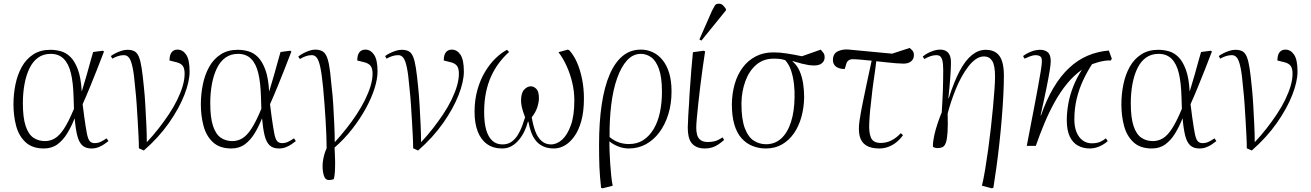

<svg xmlns="http://www.w3.org/2000/svg" viewBox="-20 -791 7108 1041"><path d="M218 14Q155 14 118.5 -20Q82 -54 67.5 -108.5Q53 -163 53 -225Q53 -281 64 -334Q75 -387 98.5 -429Q122 -471 160.5 -496Q199 -521 253 -521Q282 -521 310.5 -513Q339 -505 362.5 -481.5Q386 -458 402.5 -413.5Q419 -369 423 -297H424Q440 -349 451 -388Q462 -427 470 -456.5Q478 -486 485 -509L537 -516L544 -512Q525 -462 506 -414Q487 -366 468 -319.5Q449 -273 428 -226L437 -156Q445 -99 451 -68Q457 -37 466.5 -26Q476 -15 493 -15Q510 -15 524.5 -21.5Q539 -28 558 -41L568 -26Q558 -18 544 -8.5Q530 1 513 7.5Q496 14 476 14Q444 14 426 -3Q408 -20 399 -55.5Q390 -91 385 -148H384Q367 -105 344.5 -68Q322 -31 291.5 -8.5Q261 14 218 14ZM224 -26Q252 -26 277 -40.5Q302 -55 327 -93Q352 -131 381 -201L379 -263Q377 -342 364.5 -394Q352 -446 325 -472.5Q298 -499 255 -499Q215 -499 186.5 -478.5Q158 -458 140 -421Q122 -384 113 -335.5Q104 -287 104 -231Q104 -153 119 -108Q134 -63 161 -44.5Q188 -26 224 -26Z M760 25 733 13Q733 -17 731 -55.5Q729 -94 726.5 -137Q724 -180 721 -225Q718 -270 713 -315Q707 -387 699 -425Q691 -463 680 -477.5Q669 -492 652 -492Q635 -492 619 -486.5Q603 -481 589 -473L581 -487Q590 -494 604.5 -501.5Q619 -509 636.5 -515Q654 -521 671 -521Q694 -521 709 -513Q724 -505 733 -483Q742 -461 748 -422Q754 -383 760 -321Q765 -274 768 -220.5Q771 -167 773.5 -115Q776 -63 776 -20Q810 -56 840 -94.5Q870 -133 896 -172Q922 -211 941 -250Q960 -289 970.5 -324.5Q981 -360 981 -391Q981 -420 971 -433.5Q961 -447 939 -453L899 -463Q899 -493 910.5 -507.5Q922 -522 942 -522Q971 -522 989.5 -494.5Q1008 -467 1008 -403Q1008 -349 979.5 -276Q951 -203 896 -124.5Q841 -46 760 25Z M1234 14Q1171 14 1134.5 -20Q1098 -54 1083.5 -108.5Q1069 -163 1069 -225Q1069 -281 1080 -334Q1091 -387 1114.5 -429Q1138 -471 1176.5 -496Q1215 -521 1269 -521Q1298 -521 1326.5 -513Q1355 -505 1378.5 -481.5Q1402 -458 1418.5 -413.5Q1435 -369 1439 -297H1440Q1456 -349 1467 -388Q1478 -427 1486 -456.5Q1494 -486 1501 -509L1553 -516L1560 -512Q1541 -462 1522 -414Q1503 -366 1484 -319.5Q1465 -273 1444 -226L1453 -156Q1461 -99 1467 -68Q1473 -37 1482.5 -26Q1492 -15 1509 -15Q1526 -15 1540.5 -21.5Q1555 -28 1574 -41L1584 -26Q1574 -18 1560 -8.5Q1546 1 1529 7.5Q1512 14 1492 14Q1460 14 1442 -3Q1424 -20 1415 -55.5Q1406 -91 1401 -148H1400Q1383 -105 1360.5 -68Q1338 -31 1307.5 -8.5Q1277 14 1234 14ZM1240 -26Q1268 -26 1293 -40.5Q1318 -55 1343 -93Q1368 -131 1397 -201L1395 -263Q1393 -342 1380.5 -394Q1368 -446 1341 -472.5Q1314 -499 1271 -499Q1231 -499 1202.5 -478.5Q1174 -458 1156 -421Q1138 -384 1129 -335.5Q1120 -287 1120 -231Q1120 -153 1135 -108Q1150 -63 1177 -44.5Q1204 -26 1240 -26Z M1762 185Q1744 185 1736.5 162.5Q1729 140 1729 109Q1729 93 1732 75.5Q1735 58 1740 41.5Q1745 25 1751 13Q1751 -17 1749.5 -55.5Q1748 -94 1745.5 -137Q1743 -180 1739.5 -225Q1736 -270 1732 -315Q1725 -387 1717 -425Q1709 -463 1698 -477.5Q1687 -492 1671 -492Q1653 -492 1637 -486Q1621 -480 1606 -471L1597 -484Q1606 -492 1621.5 -500.5Q1637 -509 1655 -515.5Q1673 -522 1689 -522Q1721 -522 1737.5 -506Q1754 -490 1762.5 -447Q1771 -404 1778 -321Q1784 -274 1787 -220.5Q1790 -167 1792.5 -115Q1795 -63 1795 -20Q1827 -55 1857.5 -93.5Q1888 -132 1914 -171.5Q1940 -211 1959 -249.5Q1978 -288 1989 -324Q2000 -360 2000 -391Q2000 -420 1989.5 -433.5Q1979 -447 1957 -453L1917 -463Q1917 -493 1928.5 -507.5Q1940 -522 1961 -522Q1989 -522 2008 -494.5Q2027 -467 2027 -403Q2027 -363 2010.5 -311Q1994 -259 1963 -202.5Q1932 -146 1889.5 -91.5Q1847 -37 1794 9Q1795 26 1795.5 41.5Q1796 57 1796.5 69.5Q1797 82 1797 90Q1797 121 1795.5 142.5Q1794 164 1790 180Q1779 184 1772.5 184.5Q1766 185 1762 185Z M2247 25 2220 13Q2220 -17 2218 -55.5Q2216 -94 2213.5 -137Q2211 -180 2208 -225Q2205 -270 2200 -315Q2194 -387 2186 -425Q2178 -463 2167 -477.5Q2156 -492 2139 -492Q2122 -492 2106 -486.5Q2090 -481 2076 -473L2068 -487Q2077 -494 2091.5 -501.5Q2106 -509 2123.5 -515Q2141 -521 2158 -521Q2181 -521 2196 -513Q2211 -505 2220 -483Q2229 -461 2235 -422Q2241 -383 2247 -321Q2252 -274 2255 -220.5Q2258 -167 2260.5 -115Q2263 -63 2263 -20Q2297 -56 2327 -94.5Q2357 -133 2383 -172Q2409 -211 2428 -250Q2447 -289 2457.5 -324.5Q2468 -360 2468 -391Q2468 -420 2458 -433.5Q2448 -447 2426 -453L2386 -463Q2386 -493 2397.5 -507.5Q2409 -522 2429 -522Q2458 -522 2476.5 -494.5Q2495 -467 2495 -403Q2495 -349 2466.5 -276Q2438 -203 2383 -124.5Q2328 -46 2247 25Z M2702 14Q2654 14 2620.5 -10Q2587 -34 2570 -78.5Q2553 -123 2553 -185Q2553 -249 2568.5 -304Q2584 -359 2610 -402Q2636 -445 2667 -475Q2698 -505 2729 -521L2740 -509Q2710 -482 2685.5 -449.5Q2661 -417 2643 -377.5Q2625 -338 2615 -290Q2605 -242 2605 -183Q2605 -124 2616.5 -85.5Q2628 -47 2650 -27.5Q2672 -8 2704 -8Q2733 -8 2753 -22Q2773 -36 2787 -58.5Q2801 -81 2810.5 -106.5Q2820 -132 2827 -155Q2814 -189 2809.5 -209.5Q2805 -230 2805 -245Q2805 -287 2822 -305Q2839 -323 2858 -323Q2874 -323 2888 -309Q2902 -295 2902 -259Q2902 -238 2893.5 -210.5Q2885 -183 2863 -155Q2870 -113 2882 -80Q2894 -47 2915.5 -27.5Q2937 -8 2967 -8Q2999 -8 3027.5 -33.5Q3056 -59 3075 -111.5Q3094 -164 3094 -247Q3094 -296 3082.5 -344Q3071 -392 3051.5 -434.5Q3032 -477 3008 -508L3059 -522L3067 -518Q3091 -492 3108.5 -452Q3126 -412 3136 -362Q3146 -312 3146 -257Q3146 -187 3132 -136Q3118 -85 3094 -51.5Q3070 -18 3041.5 -2Q3013 14 2984 14Q2949 14 2924 2Q2899 -10 2883.5 -30.5Q2868 -51 2859 -77Q2850 -103 2845 -131H2842Q2836 -107 2824.5 -82Q2813 -57 2795.5 -35Q2778 -13 2755 0.5Q2732 14 2702 14Z M3247 230 3239 227Q3236 197 3233.5 170Q3231 143 3230 116Q3229 89 3228.5 59.5Q3228 30 3228 -6Q3228 -129 3242.5 -225Q3257 -321 3285.5 -387Q3314 -453 3356 -487.5Q3398 -522 3455 -522Q3489 -522 3519 -508Q3549 -494 3572 -466Q3595 -438 3608 -395.5Q3621 -353 3621 -295Q3621 -228 3603.5 -171.5Q3586 -115 3555 -73.5Q3524 -32 3482 -9Q3440 14 3389 14Q3360 14 3332 3Q3304 -8 3285 -24H3284Q3284 -1 3285 31Q3286 63 3288.5 97Q3291 131 3294 162Q3297 193 3302 216ZM3390 -10Q3435 -10 3468 -31.5Q3501 -53 3524 -91.5Q3547 -130 3558 -181.5Q3569 -233 3569 -293Q3569 -373 3552.5 -418Q3536 -463 3510 -481Q3484 -499 3455 -499Q3412 -499 3380 -464Q3348 -429 3326 -367Q3304 -305 3294 -223Q3284 -141 3285 -48Q3309 -28 3335 -19Q3361 -10 3390 -10Z M3802 14Q3776 14 3758 6Q3740 -2 3729 -16.5Q3718 -31 3713.5 -52Q3709 -73 3709 -98Q3709 -104 3709.5 -113Q3710 -122 3710.5 -134Q3711 -146 3711.5 -161Q3712 -176 3713.5 -193.5Q3715 -211 3716 -230Q3717 -249 3718 -270.5Q3719 -292 3721 -314.5Q3723 -337 3724.5 -361Q3726 -385 3728 -409Q3730 -433 3732.5 -458.5Q3735 -484 3737 -508L3796 -516L3803 -512Q3797 -472 3790 -424Q3783 -376 3777 -325.5Q3771 -275 3766 -229.5Q3761 -184 3758 -149.5Q3755 -115 3755 -98Q3755 -78 3759.5 -60.5Q3764 -43 3778 -32Q3792 -21 3819 -21Q3838 -21 3855.5 -25.5Q3873 -30 3898 -46L3906 -32Q3891 -19 3875 -8Q3859 3 3841 8.5Q3823 14 3802 14ZM3783 -571 3772 -577 3841 -734Q3851 -753 3856.5 -762Q3862 -771 3878 -771Q3890 -771 3898.5 -763.5Q3907 -756 3916 -742V-735Z M4132 14Q4094 14 4060 0.5Q4026 -13 4000.5 -41.5Q3975 -70 3961.5 -116Q3948 -162 3948 -226Q3949 -285 3963.5 -335.5Q3978 -386 4006.5 -424.5Q4035 -463 4077 -485Q4119 -507 4173 -507Q4192 -507 4210 -505.5Q4228 -504 4246.5 -501Q4265 -498 4285 -494.5Q4305 -491 4328 -486L4430 -522Q4439 -512 4445 -503.5Q4451 -495 4451 -480Q4451 -466 4443.5 -456Q4436 -446 4424 -441Q4412 -436 4396 -436Q4379 -436 4363 -438.5Q4347 -441 4327 -446Q4307 -451 4277 -460V-458Q4302 -437 4315.5 -405.5Q4329 -374 4334.5 -338Q4340 -302 4340 -263Q4339 -207 4325 -156.5Q4311 -106 4284.5 -68Q4258 -30 4220 -8Q4182 14 4132 14ZM4133 -9Q4181 -9 4215 -39.5Q4249 -70 4268 -127.5Q4287 -185 4288 -264Q4289 -296 4285 -333.5Q4281 -371 4270 -406Q4259 -441 4237 -465Q4220 -470 4207.5 -471.5Q4195 -473 4175 -473Q4119 -473 4080.5 -440Q4042 -407 4021.5 -351.5Q4001 -296 4000 -230Q4000 -144 4018.5 -95.5Q4037 -47 4067.5 -28Q4098 -9 4133 -9Z M4747 14Q4702 14 4675.5 -3Q4649 -20 4641 -53.5Q4633 -87 4640 -135Q4647 -182 4657.5 -233Q4668 -284 4680 -341.5Q4692 -399 4706 -462Q4674 -465 4647 -467.5Q4620 -470 4602 -470Q4590 -470 4580 -463Q4570 -456 4565 -433L4560 -417Q4538 -417 4523.5 -423.5Q4509 -430 4502.5 -441Q4496 -452 4496 -465Q4496 -501 4524 -513.5Q4552 -526 4585 -522L4817 -500L4912 -531Q4922 -523 4928.5 -515Q4935 -507 4935 -492Q4935 -471 4920 -458.5Q4905 -446 4879 -446Q4863 -446 4838.5 -448Q4814 -450 4786.5 -453Q4759 -456 4731 -459Q4729 -439 4726 -418.5Q4723 -398 4720.5 -379Q4718 -360 4715 -341Q4712 -322 4710 -303.5Q4708 -285 4706 -266.5Q4704 -248 4702 -230.5Q4700 -213 4698 -195Q4696 -177 4695 -159.5Q4694 -142 4693 -125Q4690 -72 4702.5 -44Q4715 -16 4755 -16Q4787 -16 4814 -30Q4841 -44 4864 -69L4876 -58Q4861 -37 4841 -20.5Q4821 -4 4797 5Q4773 14 4747 14Z M5358 230 5304 216Q5313 178 5321.5 127Q5330 76 5338 18Q5346 -40 5352.5 -98.5Q5359 -157 5364 -210.5Q5369 -264 5372 -307Q5375 -350 5375 -375Q5375 -437 5359.5 -461Q5344 -485 5315 -485Q5292 -485 5270.5 -470Q5249 -455 5229.5 -429.5Q5210 -404 5192.5 -372Q5175 -340 5161 -305Q5147 -270 5136 -236.5Q5125 -203 5118 -175Q5120 -112 5117.5 -74Q5115 -36 5108.5 -17.5Q5102 1 5090.5 6.5Q5079 12 5064 12Q5058 12 5049.5 10Q5041 8 5038 4Q5038 -24 5045.5 -57.5Q5053 -91 5064.5 -124.5Q5076 -158 5086 -182Q5087 -204 5089 -233Q5091 -262 5092 -294Q5093 -326 5093.5 -356.5Q5094 -387 5094 -411Q5094 -445 5089.5 -462.5Q5085 -480 5077 -486Q5069 -492 5058 -492Q5040 -492 5023.5 -486Q5007 -480 4992 -471L4983 -484Q4995 -495 5010.5 -503Q5026 -511 5043 -516.5Q5060 -522 5076 -522Q5097 -522 5110 -514Q5123 -506 5129.5 -491Q5136 -476 5136 -452Q5136 -437 5135 -415.5Q5134 -394 5132 -367.5Q5130 -341 5127.5 -313.5Q5125 -286 5122 -259L5124 -258Q5152 -347 5183 -405.5Q5214 -464 5249.5 -492.5Q5285 -521 5324 -521Q5359 -521 5381 -505.5Q5403 -490 5413 -459Q5423 -428 5423 -381Q5423 -336 5420 -276Q5417 -216 5411.5 -149Q5406 -82 5398.5 -14Q5391 54 5382.5 116Q5374 178 5366 227Z M5888 14Q5854 14 5825.5 -1Q5797 -16 5780.5 -50Q5764 -84 5764 -140Q5764 -181 5772 -227Q5780 -273 5798.5 -320.5Q5817 -368 5846 -413Q5803 -383 5766 -338Q5729 -293 5698.5 -238Q5668 -183 5642.5 -122Q5617 -61 5596 0H5547Q5554 -38 5564.5 -91.5Q5575 -145 5586 -203Q5597 -261 5607 -314.5Q5617 -368 5623 -406.5Q5629 -445 5629 -459Q5629 -480 5619 -486Q5609 -492 5596 -492Q5581 -492 5564.5 -485.5Q5548 -479 5535 -473L5527 -487Q5545 -501 5570 -511Q5595 -521 5620 -521Q5645 -521 5661 -507.5Q5677 -494 5677 -459Q5677 -444 5671.5 -409Q5666 -374 5654 -314.5Q5642 -255 5622 -166L5624 -165Q5654 -251 5692 -315Q5730 -379 5776.5 -422.5Q5823 -466 5877 -489Q5931 -512 5992 -517L6008 -473L6003 -463Q5985 -464 5967 -461Q5949 -458 5933 -453.5Q5917 -449 5901 -443Q5874 -402 5852 -354.5Q5830 -307 5817.5 -254.5Q5805 -202 5805 -143Q5805 -103 5817 -74Q5829 -45 5850.5 -29.5Q5872 -14 5899 -14Q5928 -14 5946 -22.5Q5964 -31 5976 -41L5986 -26Q5973 -14 5957 -5Q5941 4 5924 9Q5907 14 5888 14Z M6225 14Q6162 14 6125.5 -20Q6089 -54 6074.5 -108.5Q6060 -163 6060 -225Q6060 -281 6071 -334Q6082 -387 6105.5 -429Q6129 -471 6167.5 -496Q6206 -521 6260 -521Q6289 -521 6317.5 -513Q6346 -505 6369.5 -481.5Q6393 -458 6409.5 -413.5Q6426 -369 6430 -297H6431Q6447 -349 6458 -388Q6469 -427 6477 -456.5Q6485 -486 6492 -509L6544 -516L6551 -512Q6532 -462 6513 -414Q6494 -366 6475 -319.5Q6456 -273 6435 -226L6444 -156Q6452 -99 6458 -68Q6464 -37 6473.5 -26Q6483 -15 6500 -15Q6517 -15 6531.5 -21.5Q6546 -28 6565 -41L6575 -26Q6565 -18 6551 -8.5Q6537 1 6520 7.5Q6503 14 6483 14Q6451 14 6433 -3Q6415 -20 6406 -55.5Q6397 -91 6392 -148H6391Q6374 -105 6351.5 -68Q6329 -31 6298.5 -8.5Q6268 14 6225 14ZM6231 -26Q6259 -26 6284 -40.5Q6309 -55 6334 -93Q6359 -131 6388 -201L6386 -263Q6384 -342 6371.5 -394Q6359 -446 6332 -472.5Q6305 -499 6262 -499Q6222 -499 6193.5 -478.5Q6165 -458 6147 -421Q6129 -384 6120 -335.5Q6111 -287 6111 -231Q6111 -153 6126 -108Q6141 -63 6168 -44.5Q6195 -26 6231 -26Z M6767 25 6740 13Q6740 -17 6738 -55.5Q6736 -94 6733.5 -137Q6731 -180 6728 -225Q6725 -270 6720 -315Q6714 -387 6706 -425Q6698 -463 6687 -477.5Q6676 -492 6659 -492Q6642 -492 6626 -486.5Q6610 -481 6596 -473L6588 -487Q6597 -494 6611.5 -501.5Q6626 -509 6643.5 -515Q6661 -521 6678 -521Q6701 -521 6716 -513Q6731 -505 6740 -483Q6749 -461 6755 -422Q6761 -383 6767 -321Q6772 -274 6775 -220.5Q6778 -167 6780.5 -115Q6783 -63 6783 -20Q6817 -56 6847 -94.5Q6877 -133 6903 -172Q6929 -211 6948 -250Q6967 -289 6977.5 -324.5Q6988 -360 6988 -391Q6988 -420 6978 -433.5Q6968 -447 6946 -453L6906 -463Q6906 -493 6917.5 -507.5Q6929 -522 6949 -522Q6978 -522 6996.5 -494.5Q7015 -467 7015 -403Q7015 -349 6986.5 -276Q6958 -203 6903 -124.5Q6848 -46 6767 25Z"/></svg>

Font: Literata 60pt ExtraLight
Style: Italic
Weight: 250
Italic angle: -2°
Designer: Latin by Veronika Burian and Jose Scaglione. Greek by Irene Vlachou. Cyrillic by Vera Evstafieva
Foundry: TypeTogether
Version: Version 3.103;gftools[0.9.29]